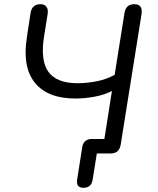

<svg xmlns="http://www.w3.org/2000/svg" viewBox="-20 -732 754 916"><path d="M378 164Q342 164 348 125L372 -28Q378 -69 419 -69H478L514 -298Q480 -280 433 -271Q386 -262 339 -262Q208 -262 147 -336.5Q86 -411 108 -553L126 -671Q133 -712 173 -712Q193 -712 202 -699Q211 -686 207 -663L190 -557Q172 -442 211.5 -388.5Q251 -335 350 -335Q394 -335 440.5 -344Q487 -353 527 -375L574 -671Q581 -712 621 -712Q663 -712 655 -663L556 -43Q549 0 509 0H442L422 125Q416 164 378 164Z"/></svg>

Font: Nunito
Style: Italic
Weight: 400
Italic angle: -9°
Designer: Vernon Adams
Foundry: Vernon Adams
Version: Version 3.601; ttfautohint (v1.8.2.53-6de2)